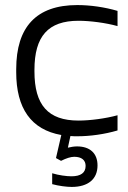

<svg xmlns="http://www.w3.org/2000/svg" viewBox="-20 -529 504 758"><path d="M44 -256V-244C44 -101 103 -17 222 4L201 95L221 106C241 96 259 90 273 90C302 90 318 103 318 126C318 153 299 167 262 167C243 167 212 163 186 155V198C212 205 243 209 263 209C328 209 365 178 365 124C365 76 335 49 284 49C273 49 260 51 248 54L258 8C267 9 276 9 285 9C336 9 393 1 444 -14V-74C397 -61 335 -53 290 -53C170 -53 116 -114 116 -247V-253C116 -386 170 -447 290 -447C335 -447 397 -439 444 -426V-486C393 -501 336 -509 285 -509C123 -509 44 -422 44 -256Z"/></svg>

Font: LT Wave Text Light
Style: Regular
Weight: 300
Designer: Daniel Lyons
Version: Version 2.5 (Glyphs App)